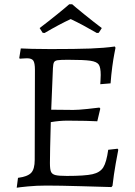

<svg xmlns="http://www.w3.org/2000/svg" viewBox="-20 -866 631 896"><path d="M292 -45Q376 -45 411.5 -53Q447 -61 462 -85Q477 -109 485 -167L529 -172L532 -167Q529 -153 520 -102.5Q511 -52 505 1L500 7Q466 6 361 3Q256 0 197 0Q150 0 109.5 4Q69 8 58 10L64 -36Q109 -42 125.5 -59.5Q142 -77 142 -120L143 -540Q143 -572 135.5 -583Q128 -594 106 -594Q96 -594 86 -593Q76 -592 72 -592L70 -596L77 -640Q90 -639 129.5 -638Q169 -637 216 -637Q335 -637 401 -639.5Q467 -642 516 -649L519 -643Q518 -637 513.5 -614.5Q509 -592 504 -555Q499 -518 496 -477L448 -473Q448 -478 449 -490.5Q450 -503 450 -516Q450 -551 441 -564.5Q432 -578 402 -582.5Q372 -587 297 -587Q262 -587 249 -585Q236 -583 232 -575.5Q228 -568 227 -548L219 -354L322 -353Q345 -353 387.5 -357.5Q430 -362 444 -364L448 -359L434 -300Q420 -301 379.5 -302Q339 -303 294 -303Q257 -303 217 -296Q213 -152 213 -105Q213 -76 218 -64.5Q223 -53 238.5 -49Q254 -45 292 -45ZM303 -846H317Q329 -835 371.5 -800.5Q414 -766 455 -735L441 -713L432 -712Q365 -751 310 -777Q258 -753 188 -712L179 -713L165 -735Q206 -766 248.5 -800.5Q291 -835 303 -846Z"/></svg>

Font: Sahitya
Style: Regular
Weight: 400
Designer: Juan Pablo del Peral
Foundry: Juan Pablo del Peral (http://www.huertatipografica.com)
Version: Version 1.001;PS 001.000;hotconv 1.0.70;makeotf.lib2.5.58329